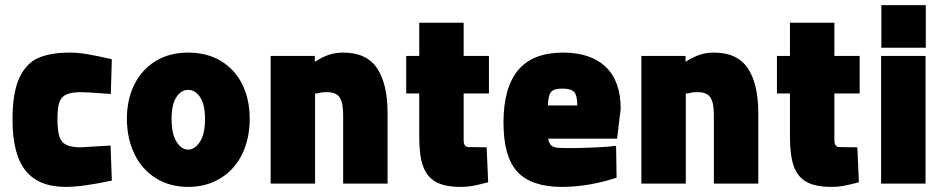

<svg xmlns="http://www.w3.org/2000/svg" viewBox="-20 -719 3701 752"><path d="M29 -250Q29 -357 56 -414.5Q83 -472 131 -492.5Q179 -513 254 -513Q284 -513 321 -507Q358 -501 418 -487L414 -351Q321 -358 298 -358Q259 -358 239 -348.5Q219 -339 212 -317Q205 -295 205 -253Q205 -208 212.5 -184.5Q220 -161 240 -151.5Q260 -142 298 -142L413 -149L418 -12Q305 13 237 13Q131 13 80 -51Q29 -115 29 -250Z M477 -254Q477 -329 506 -387.5Q535 -446 589 -479.5Q643 -513 717 -513Q791 -513 845.5 -480Q900 -447 929 -388.5Q958 -330 958 -254Q958 -176 928.5 -115.5Q899 -55 844 -21Q789 13 717 13Q645 13 590.5 -21Q536 -55 506.5 -116Q477 -177 477 -254ZM783 -254Q783 -309 764 -338Q745 -367 717 -367Q689 -367 670.5 -338Q652 -309 652 -254Q652 -194 671.5 -163.5Q691 -133 717 -133Q743 -133 763 -163.5Q783 -194 783 -254Z M1040 -500H1213V-477Q1245 -497 1270 -505Q1295 -513 1324 -513Q1416 -513 1457 -451.5Q1498 -390 1498 -276V0H1324V-270Q1324 -316 1310.5 -337Q1297 -358 1261 -358Q1259 -358 1250 -358Q1241 -358 1221 -353H1214V0H1040Z M1622 -182V-353H1571V-500H1622V-630H1796V-500H1895V-353H1796V-171Q1796 -141 1818 -143L1886 -142L1892 -5Q1849 6 1828.5 9.5Q1808 13 1784 13Q1722 13 1687 -6.5Q1652 -26 1637 -68Q1622 -110 1622 -182Z M1952 -239Q1952 -376 2009.5 -444.5Q2067 -513 2185 -513Q2294 -513 2352.5 -457Q2411 -401 2411 -293L2397 -176H2127Q2130 -158 2138.5 -150Q2147 -142 2162 -140.5Q2177 -139 2213 -139Q2249 -139 2298.5 -141Q2348 -143 2366 -145L2393 -148L2395 -23Q2284 13 2181 13Q2061 13 2006.5 -46Q1952 -105 1952 -239ZM2241 -306Q2241 -345 2229 -358.5Q2217 -372 2183 -372Q2149 -372 2138 -358.5Q2127 -345 2126 -306Z M2492 -500H2665V-477Q2697 -497 2722 -505Q2747 -513 2776 -513Q2868 -513 2909 -451.5Q2950 -390 2950 -276V0H2776V-270Q2776 -316 2762.5 -337Q2749 -358 2713 -358Q2711 -358 2702 -358Q2693 -358 2673 -353H2666V0H2492Z M3074 -182V-353H3023V-500H3074V-630H3248V-500H3347V-353H3248V-171Q3248 -141 3270 -143L3338 -142L3344 -5Q3301 6 3280.5 9.5Q3260 13 3236 13Q3174 13 3139 -6.5Q3104 -26 3089 -68Q3074 -110 3074 -182Z M3431 0ZM3431 -500H3605V0H3431ZM3432 -699H3606V-532H3432Z"/></svg>

Font: Cairo Black
Style: Regular
Weight: 900
Designer: Mohamed Gaber, the designers of Titillium
Foundry: Kief Type Foundry
Version: Version 2.009; ttfautohint (v1.5.33-1714) -l 8 -r 50 -G 200 